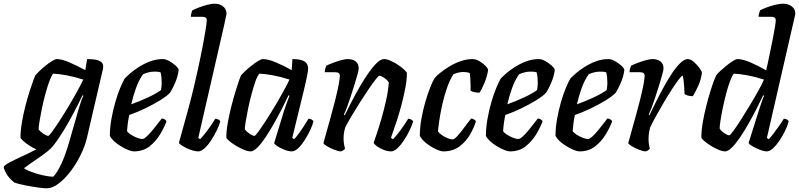

<svg xmlns="http://www.w3.org/2000/svg" viewBox="-93 -820 4328 1040"><path d="M160 200Q145 200 112 195.5Q79 191 43.5 184Q8 177 -15 169Q-44 146 -57.5 122.5Q-71 99 -73 85Q-70 75 -41.5 60Q-13 45 27 26.5Q67 8 104 -11Q85 -19 66 -31.5Q47 -44 33.5 -56Q20 -68 18 -75Q18 -112 25.5 -156Q33 -200 44 -243.5Q55 -287 67 -324.5Q79 -362 88 -386Q97 -410 100 -414Q106 -421 120.5 -435Q135 -449 153.5 -464Q172 -479 189 -489.5Q206 -500 215 -500Q242 -500 284.5 -481.5Q327 -463 369 -440L379 -500Q390 -500 411 -498.5Q432 -497 449 -488.5Q466 -480 466 -460Q466 -453 465 -448L379 -78Q368 -30 344 19Q320 68 288.5 109Q257 150 223.5 175Q190 200 160 200ZM168 -84Q173 -84 190.5 -108Q208 -132 232.5 -170Q257 -208 282 -250Q307 -292 327.5 -329.5Q348 -367 358 -389Q311 -404 268 -412Q225 -420 195 -421Q185 -409 174 -379Q163 -349 152.5 -310Q142 -271 134 -232Q126 -193 121 -162.5Q116 -132 116 -119Q125 -107 142.5 -95.5Q160 -84 168 -84ZM196 137Q218 113 239 68Q260 23 280 -45L334 -233Q349 -285 359 -301L354 -304Q334 -262 307.5 -211.5Q281 -161 251.5 -112.5Q222 -64 194 -29Q183 -15 161.5 2Q140 19 115.5 35.5Q91 52 70 67Q49 82 37 91Q49 101 78 111.5Q107 122 139.5 129.5Q172 137 196 137Z M633 0Q618 0 591.5 -12Q565 -24 539 -43.5Q513 -63 502 -84Q502 -128 510.5 -175.5Q519 -223 531.5 -266.5Q544 -310 558 -343.5Q572 -377 582 -394Q592 -405 612 -422.5Q632 -440 660.5 -458Q689 -476 721.5 -488Q754 -500 789 -500Q804 -500 824 -489Q844 -478 859 -464Q874 -450 875 -441Q871 -408 856.5 -373.5Q842 -339 829 -319Q812 -300 775.5 -277.5Q739 -255 694.5 -233.5Q650 -212 607 -197Q601 -168 598.5 -146Q596 -124 595 -110Q601 -100 617 -90Q633 -80 650 -73.5Q667 -67 677 -67Q687 -67 703 -82Q719 -97 736 -118Q753 -139 766 -156Q779 -173 783 -178Q792 -178 799.5 -173Q807 -168 809 -163Q797 -130 774 -92Q751 -54 716.5 -27Q682 0 633 0ZM618 -255Q665 -272 709 -292.5Q753 -313 779 -332Q780 -338 781.5 -349Q783 -360 783 -368Q783 -402 777 -428Q768 -431 760 -431.5Q752 -432 743 -432Q714 -432 682 -418Q659 -386 643.5 -342.5Q628 -299 618 -255Z M981 0Q963 0 939.5 -8.5Q916 -17 898 -28Q880 -39 876 -46Q879 -57 886.5 -84Q894 -111 904 -147Q914 -183 924.5 -221.5Q935 -260 944 -295Q959 -355 974 -422Q989 -489 1001 -550Q1013 -611 1020 -654.5Q1027 -698 1027 -711Q1027 -729 1003 -729H941Q941 -738 943.5 -748Q946 -758 949 -764Q962 -771 984.5 -779.5Q1007 -788 1030 -794Q1053 -800 1070 -800Q1096 -800 1115 -785.5Q1134 -771 1134 -745Q1134 -743 1129.5 -724Q1125 -705 1121 -683L981 -73L991 -66Q1001 -76 1016.5 -95.5Q1032 -115 1047.5 -137.5Q1063 -160 1073 -177Q1082 -177 1090 -172.5Q1098 -168 1100 -163Q1095 -142 1081.5 -114.5Q1068 -87 1051 -60.5Q1034 -34 1015.5 -17Q997 0 981 0Z M1264 0Q1249 0 1227.5 -9Q1206 -18 1184.5 -31Q1163 -44 1148.5 -56.5Q1134 -69 1133 -75Q1133 -112 1141 -156Q1149 -200 1160 -243.5Q1171 -287 1182.5 -324.5Q1194 -362 1202.5 -386Q1211 -410 1214 -414Q1220 -421 1235 -435Q1250 -449 1269 -464Q1288 -479 1305 -489.5Q1322 -500 1331 -500Q1360 -500 1403 -481.5Q1446 -463 1487 -440L1491 -500Q1536 -500 1556 -487.5Q1576 -475 1576 -449Q1576 -426 1552 -327Q1528 -228 1490 -73L1500 -66Q1510 -76 1524.5 -95.5Q1539 -115 1553.5 -137.5Q1568 -160 1578 -177Q1587 -177 1595 -172.5Q1603 -168 1605 -163Q1600 -142 1587 -114.5Q1574 -87 1557 -60.5Q1540 -34 1522 -17Q1504 0 1488 0Q1470 0 1448.5 -8.5Q1427 -17 1410.5 -27.5Q1394 -38 1392 -45L1445 -218Q1454 -245 1462.5 -268.5Q1471 -292 1475 -301L1470 -304Q1454 -270 1433 -229Q1412 -188 1389 -147.5Q1366 -107 1343.5 -73.5Q1321 -40 1300.5 -20Q1280 0 1264 0ZM1285 -84Q1290 -84 1307.5 -108Q1325 -132 1349.5 -170Q1374 -208 1399 -250Q1424 -292 1444.5 -329.5Q1465 -367 1475 -389Q1429 -404 1385.5 -412Q1342 -420 1312 -421Q1301 -409 1290.5 -379Q1280 -349 1269.5 -310Q1259 -271 1251 -232Q1243 -193 1238 -162.5Q1233 -132 1233 -119Q1242 -107 1259 -95.5Q1276 -84 1285 -84Z M1754 0Q1741 0 1719 -8.5Q1697 -17 1679 -27.5Q1661 -38 1659 -45Q1664 -64 1674.5 -101Q1685 -138 1698 -185Q1711 -232 1723 -279Q1730 -307 1736 -334.5Q1742 -362 1745 -382.5Q1748 -403 1748 -409Q1748 -419 1742 -424Q1736 -429 1719 -429H1666Q1666 -438 1669 -448Q1672 -458 1674 -464Q1688 -471 1710.5 -479.5Q1733 -488 1755 -494Q1777 -500 1790 -500Q1817 -500 1833.5 -487.5Q1850 -475 1850 -449Q1850 -440 1843 -415Q1836 -390 1826 -357.5Q1816 -325 1805 -292Q1794 -259 1784.5 -234Q1775 -209 1770 -199L1774 -195Q1791 -230 1812 -270.5Q1833 -311 1856.5 -351.5Q1880 -392 1903.5 -425.5Q1927 -459 1948.5 -479.5Q1970 -500 1987 -500Q2002 -500 2022.5 -491Q2043 -482 2062.5 -469Q2082 -456 2095.5 -443.5Q2109 -431 2111 -425Q2111 -388 2102.5 -343.5Q2094 -299 2082 -253.5Q2070 -208 2057.5 -169.5Q2045 -131 2035.5 -105Q2026 -79 2025 -73L2036 -66Q2046 -76 2061.5 -95.5Q2077 -115 2092.5 -137.5Q2108 -160 2118 -177Q2127 -177 2134.5 -172.5Q2142 -168 2145 -163Q2139 -142 2126 -114.5Q2113 -87 2095.5 -60.5Q2078 -34 2059.5 -17Q2041 0 2026 0Q2007 0 1986 -8Q1965 -16 1949 -27.5Q1933 -39 1931 -47Q1935 -58 1947 -93.5Q1959 -129 1973 -177Q1987 -225 1998.5 -277Q2010 -329 2013 -373Q2005 -387 1987.5 -398.5Q1970 -410 1962 -410Q1958 -410 1942 -390Q1926 -370 1904 -337.5Q1882 -305 1858 -267.5Q1834 -230 1812.5 -193.5Q1791 -157 1777 -130Q1768 -100 1768 -69Q1768 -43 1776 -15Q1769 -5 1754 0Z M2308 0Q2294 0 2268 -12Q2242 -24 2217 -43.5Q2192 -63 2181 -84Q2181 -128 2189.5 -176Q2198 -224 2211 -268.5Q2224 -313 2237.5 -347Q2251 -381 2262 -398Q2271 -409 2292 -426Q2313 -443 2341 -460Q2369 -477 2401.5 -488.5Q2434 -500 2467 -500Q2484 -500 2503 -489Q2522 -478 2536 -464Q2550 -450 2551 -441Q2546 -407 2531.5 -372Q2517 -337 2505 -318Q2487 -318 2474 -321.5Q2461 -325 2456 -329Q2456 -336 2456 -355.5Q2456 -375 2454.5 -395.5Q2453 -416 2451 -425Q2435 -430 2416 -430Q2392 -430 2363 -418Q2342 -385 2327 -340.5Q2312 -296 2302 -250.5Q2292 -205 2286.5 -167Q2281 -129 2279 -109Q2285 -99 2299.5 -89Q2314 -79 2330 -72Q2346 -65 2358 -65Q2367 -65 2380.5 -79Q2394 -93 2409 -112.5Q2424 -132 2437.5 -150.5Q2451 -169 2459 -178Q2468 -177 2475.5 -172.5Q2483 -168 2485 -163Q2475 -130 2453.5 -92Q2432 -54 2396 -27Q2360 0 2308 0Z M2670 0Q2655 0 2628.5 -12Q2602 -24 2576 -43.5Q2550 -63 2539 -84Q2539 -128 2547.5 -175.5Q2556 -223 2568.5 -266.5Q2581 -310 2595 -343.5Q2609 -377 2619 -394Q2629 -405 2649 -422.5Q2669 -440 2697.5 -458Q2726 -476 2758.5 -488Q2791 -500 2826 -500Q2841 -500 2861 -489Q2881 -478 2896 -464Q2911 -450 2912 -441Q2908 -408 2893.5 -373.5Q2879 -339 2866 -319Q2849 -300 2812.5 -277.5Q2776 -255 2731.5 -233.5Q2687 -212 2644 -197Q2638 -168 2635.5 -146Q2633 -124 2632 -110Q2638 -100 2654 -90Q2670 -80 2687 -73.5Q2704 -67 2714 -67Q2724 -67 2740 -82Q2756 -97 2773 -118Q2790 -139 2803 -156Q2816 -173 2820 -178Q2829 -178 2836.5 -173Q2844 -168 2846 -163Q2834 -130 2811 -92Q2788 -54 2753.5 -27Q2719 0 2670 0ZM2655 -255Q2702 -272 2746 -292.5Q2790 -313 2816 -332Q2817 -338 2818.5 -349Q2820 -360 2820 -368Q2820 -402 2814 -428Q2805 -431 2797 -431.5Q2789 -432 2780 -432Q2751 -432 2719 -418Q2696 -386 2680.5 -342.5Q2665 -299 2655 -255Z M3047 0Q3032 0 3005.5 -12Q2979 -24 2953 -43.5Q2927 -63 2916 -84Q2916 -128 2924.5 -175.5Q2933 -223 2945.5 -266.5Q2958 -310 2972 -343.5Q2986 -377 2996 -394Q3006 -405 3026 -422.5Q3046 -440 3074.5 -458Q3103 -476 3135.5 -488Q3168 -500 3203 -500Q3218 -500 3238 -489Q3258 -478 3273 -464Q3288 -450 3289 -441Q3285 -408 3270.5 -373.5Q3256 -339 3243 -319Q3226 -300 3189.5 -277.5Q3153 -255 3108.5 -233.5Q3064 -212 3021 -197Q3015 -168 3012.5 -146Q3010 -124 3009 -110Q3015 -100 3031 -90Q3047 -80 3064 -73.5Q3081 -67 3091 -67Q3101 -67 3117 -82Q3133 -97 3150 -118Q3167 -139 3180 -156Q3193 -173 3197 -178Q3206 -178 3213.5 -173Q3221 -168 3223 -163Q3211 -130 3188 -92Q3165 -54 3130.5 -27Q3096 0 3047 0ZM3032 -255Q3079 -272 3123 -292.5Q3167 -313 3193 -332Q3194 -338 3195.5 -349Q3197 -360 3197 -368Q3197 -402 3191 -428Q3182 -431 3174 -431.5Q3166 -432 3157 -432Q3128 -432 3096 -418Q3073 -386 3057.5 -342.5Q3042 -299 3032 -255Z M3405 0Q3392 0 3370 -8.5Q3348 -17 3330 -27.5Q3312 -38 3310 -45Q3315 -64 3325.5 -101Q3336 -138 3349 -185Q3362 -232 3374 -279Q3381 -307 3387 -334.5Q3393 -362 3396 -382.5Q3399 -403 3399 -409Q3399 -419 3393 -424Q3387 -429 3370 -429H3317Q3317 -438 3320 -448Q3323 -458 3325 -464Q3339 -471 3361.5 -479.5Q3384 -488 3406 -494Q3428 -500 3441 -500Q3468 -500 3484.5 -487.5Q3501 -475 3501 -449Q3501 -440 3494 -415Q3487 -390 3477 -357.5Q3467 -325 3456 -292Q3445 -259 3435.5 -234Q3426 -209 3421 -199L3425 -196Q3441 -230 3461.5 -271Q3482 -312 3504.5 -352.5Q3527 -393 3549.5 -426.5Q3572 -460 3593.5 -480Q3615 -500 3632 -500Q3648 -500 3665 -485Q3682 -470 3695 -452.5Q3708 -435 3709 -426Q3704 -387 3689 -354.5Q3674 -322 3660 -299Q3642 -299 3631 -303Q3620 -307 3615 -310Q3615 -323 3613.5 -343Q3612 -363 3610 -381.5Q3608 -400 3606 -410Q3599 -410 3583.5 -389.5Q3568 -369 3547 -337Q3526 -305 3504 -267.5Q3482 -230 3462 -194Q3442 -158 3429 -131Q3425 -117 3422.5 -101Q3420 -85 3420 -66Q3420 -40 3427 -15Q3420 -5 3405 0Z M3835 0Q3820 0 3798.5 -9Q3777 -18 3756.5 -31Q3736 -44 3721.5 -56.5Q3707 -69 3706 -75Q3706 -112 3713.5 -156Q3721 -200 3732 -243.5Q3743 -287 3754.5 -324.5Q3766 -362 3775.5 -386Q3785 -410 3788 -414Q3793 -421 3808 -435Q3823 -449 3841.5 -464Q3860 -479 3876.5 -489.5Q3893 -500 3902 -500Q3930 -500 3973 -481.5Q4016 -463 4057 -439Q4060 -450 4066 -478.5Q4072 -507 4079.5 -543Q4087 -579 4094 -614.5Q4101 -650 4105 -675.5Q4109 -701 4109 -709Q4109 -729 4086 -729H4016Q4016 -738 4019 -748Q4022 -758 4024 -764Q4036 -771 4059 -779.5Q4082 -788 4106.5 -794Q4131 -800 4148 -800Q4176 -800 4195.5 -785.5Q4215 -771 4215 -745Q4215 -742 4211 -726Q4207 -710 4201 -683L4061 -73L4071 -66Q4081 -76 4096.5 -96Q4112 -116 4127.5 -138.5Q4143 -161 4153 -177Q4162 -177 4169.5 -172.5Q4177 -168 4179 -163Q4174 -142 4161 -114.5Q4148 -87 4130.5 -60.5Q4113 -34 4094.5 -17Q4076 0 4060 0Q4046 0 4023.5 -8.5Q4001 -17 3982.5 -28Q3964 -39 3962 -46L4021 -233Q4029 -257 4035.5 -276Q4042 -295 4046 -301L4041 -304Q4025 -270 4004 -229Q3983 -188 3960 -147.5Q3937 -107 3914 -73.5Q3891 -40 3870.5 -20Q3850 0 3835 0ZM3857 -87Q3862 -87 3879.5 -111Q3897 -135 3921 -172.5Q3945 -210 3970 -251.5Q3995 -293 4015.5 -330Q4036 -367 4045 -389Q3999 -404 3955.5 -412Q3912 -420 3882 -421Q3872 -409 3861 -379.5Q3850 -350 3840 -311.5Q3830 -273 3822 -234.5Q3814 -196 3809.5 -166Q3805 -136 3805 -124Q3812 -111 3830 -99Q3848 -87 3857 -87Z"/></svg>

Font: Texturina 72pt 72pt SemiBold
Style: Italic
Weight: 600
Italic angle: -11°
Designer: Guillermo Torres Carreño
Foundry: Omnibus-Type
Version: Version 1.002; ttfautohint (v1.8.3)